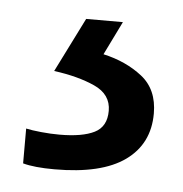

<svg xmlns="http://www.w3.org/2000/svg" viewBox="-32 -31 288 302"><g transform="rotate(5 112.5 120.0)"><path d="M212 139Q212 187 175 213.5Q138 240 64 240Q32 240 14 235V180Q23 182 38 183.5Q53 185 67 185Q103 185 122 175.5Q141 166 141 141Q141 115 114.5 103Q88 91 50 86L93 0H151L125 53Q161 61 186.5 81Q212 101 212 139Z"/></g></svg>

Font: Go Noto Kurrent-Regular
Style: Regular
Weight: 400
Designer: Monotype Design Team
Foundry: Monotype Imaging Inc.
Version: Version 2.012; ttfautohint (v1.8.4.7-5d5b)